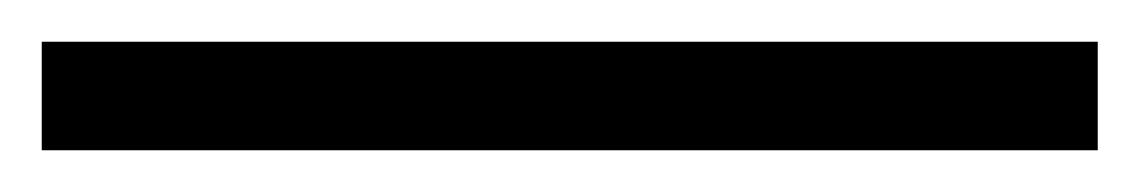

<svg xmlns="http://www.w3.org/2000/svg" viewBox="-23 -832 546 92"><path d="M503 -760H-3V-812H503Z"/></svg>

Font: Noto Sans Oriya Light
Style: Regular
Weight: 300
Version: Version 2.003